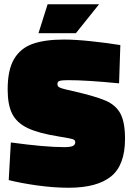

<svg xmlns="http://www.w3.org/2000/svg" viewBox="-20 -869 618 903"><path d="M21 -22 31 -199Q192 -177 282 -177Q311 -177 322.5 -182.5Q334 -188 334 -200Q334 -207 329 -211Q324 -215 305.5 -218.5Q287 -222 257 -227Q162 -242 110.5 -266.5Q59 -291 37.5 -333.5Q16 -376 16 -448Q16 -541 46.5 -592Q77 -643 134.5 -663Q192 -683 281 -683Q334 -683 409.5 -675Q485 -667 546 -657L540 -477Q388 -492 301 -492Q271 -492 260.5 -488.5Q250 -485 250 -474Q250 -466 254.5 -461.5Q259 -457 274 -452.5Q289 -448 321 -441Q427 -417 476 -396Q525 -375 546.5 -334.5Q568 -294 568 -216Q568 -92 502 -39Q436 14 303 14Q232 14 154 3Q76 -8 21 -22ZM204 -849H446L337 -713H161Z"/></svg>

Font: Cairo Black
Style: Regular
Weight: 900
Designer: Mohamed Gaber, Accademia di Belle Arti di Urbino and others
Foundry: Kief Type Foundry, Accademia di Belle Arti di Urbino and others
Version: Version 3.011